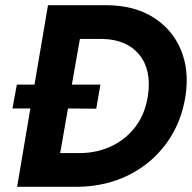

<svg xmlns="http://www.w3.org/2000/svg" viewBox="-20 -720 740 740"><path d="M282 0H46L97 -302H28L45 -394H113L165 -700H392Q498 -699 571 -653Q644 -607 677 -528.5Q710 -450 695 -350Q679 -247 622 -168.5Q565 -90 477.5 -46Q390 -2 282 0ZM351 -301 242 -302 212 -130H291Q356 -131 410.5 -157Q465 -183 502 -231.5Q539 -280 550 -350Q565 -450 517 -509Q469 -568 374 -570H288L257 -394H367Z"/></svg>

Font: Von Semi
Style: Italic
Weight: 600
Version: Version 4.000; ttfautohint (v1.8.4.7-5d5b)